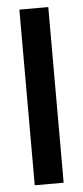

<svg xmlns="http://www.w3.org/2000/svg" viewBox="-50 -697 315 726"><g transform="rotate(-5 107.0 -333.5)"><path d="M52.1 0V-666.7H161.8V0Z"/></g></svg>

Font: Afacad SemiBold
Style: Regular
Weight: 600
Designer: Kristian Moeller
Foundry: Dicotype
Version: Version 1.000